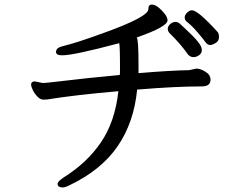

<svg xmlns="http://www.w3.org/2000/svg" viewBox="-20 -759 1040 840"><path d="M827 -509Q813 -509 803 -520Q770 -567 722 -614Q714 -622 714 -633Q714 -644 724.5 -653.5Q735 -663 747 -663Q758 -663 766 -656Q774 -649 790 -634Q806 -619 823 -602Q840 -585 851.5 -569Q863 -553 863 -540Q863 -526 851 -517.5Q839 -509 827 -509ZM899 -562Q888 -562 877.5 -576.5Q867 -591 843 -619Q819 -647 796 -665Q788 -672 788 -683Q788 -693 798.5 -703.5Q809 -714 820 -714Q846 -714 933 -618Q938 -611 938 -596Q938 -580 923.5 -571Q909 -562 899 -562ZM255 61Q232 61 232 45Q232 35 259 17Q360 -46 421.5 -136Q483 -226 498 -360Q303 -343 188 -324Q181 -323 170 -323Q156 -323 143 -337Q130 -351 123 -366Q116 -381 116 -389Q116 -401 130 -403Q134 -403 166 -396Q184 -396 265 -406Q346 -416 504 -431Q505 -436 505 -457Q505 -567 501 -570Q303 -517 252 -517Q225 -517 225 -532Q225 -551 258 -558Q313 -571 434 -615Q629 -685 629 -719Q629 -739 644 -739Q658 -739 674 -726Q690 -713 701.5 -697.5Q713 -682 713 -670Q713 -642 578 -595Q586 -588 586 -476V-439Q729 -451 807 -452L839 -459Q856 -459 878.5 -445.5Q901 -432 901 -410Q901 -381 863 -381Q748 -381 580 -367Q566 -223 494.5 -119Q423 -15 285 51Q265 61 255 61Z"/></svg>

Font: LXGW WenKai Medium
Style: Regular
Weight: 500
Designer: LXGW / Fontworks Inc.
Foundry: LXGW / Fontworks Inc.
Version: Version 1.501; October 10, 2024